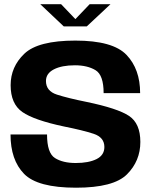

<svg xmlns="http://www.w3.org/2000/svg" viewBox="-20 -870 718 894"><path d="M277 -747H384L494.5 -850.5H397.5L331 -781L264.5 -850.5H167.5ZM334 4Q509 4 571.2 -58.2Q633.5 -120.5 633.5 -209Q633.5 -295.5 580.5 -330.5Q527.5 -365.5 383 -395.5Q296 -413 245 -429.5Q194 -446 194 -493Q194 -528 230.8 -547Q267.5 -566 329 -566Q387 -566 424.8 -543.2Q462.5 -520.5 462.5 -436.5H632.5Q632.5 -548 569 -614.5Q505.5 -681 331 -681Q157.5 -681 93.5 -620Q29.5 -559 29.5 -473.5Q29.5 -386.5 84 -348.5Q138.5 -310.5 278 -281Q366 -263.5 416 -247Q466 -230.5 466 -185.5Q466 -147.5 429.5 -129.2Q393 -111 332.5 -111Q272.5 -111 235.8 -134.2Q199 -157.5 199 -244H29Q29 -125.5 91.8 -60.8Q154.5 4 334 4Z"/></svg>

Font: Anybody Thin
Style: Bold
Weight: 700
Version: Version 1.113;gftools[0.9.25]